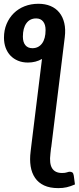

<svg xmlns="http://www.w3.org/2000/svg" viewBox="-40 -788 406 990"><path d="M119.5 -20.5 120.5 -29 122.5 -45.5 176.5 -484Q144.5 -465.5 104 -465.5Q75.5 -465.5 52.8 -475Q30 -484.5 14 -501.2Q-2 -518 -10.8 -541.5Q-19.5 -565 -19.5 -593.5Q-19.5 -632.5 -6 -664.5Q7.5 -696.5 31 -719.8Q54.5 -743 87 -755.8Q119.5 -768.5 158 -768.5Q193 -768.5 220.5 -757Q248 -745.5 266 -723.2Q284 -701 291.5 -669Q299 -637 294 -596.5L224 -27.5H223.5L220 4.5Q213.5 55.5 228.8 79.8Q244 104 280 104Q296 104 304.8 100.8Q313.5 97.5 320 97.5Q327.5 97.5 333 101.2Q338.5 105 340.5 118L346.5 163Q323.5 173 304 177.5Q284.5 182 260.5 182Q217 182 187.5 168.2Q158 154.5 140.8 129.2Q123.5 104 118 69.2Q112.5 34.5 118 -7.5ZM195 -633Q195 -661.5 182.2 -677.2Q169.5 -693 146.5 -693Q114 -693 96 -668Q78 -643 78 -599Q78 -570.5 90.8 -555Q103.5 -539.5 127 -539.5Q158.5 -539.5 176.8 -564Q195 -588.5 195 -633Z"/></svg>

Font: Lato Semibold
Style: Italic
Weight: 600
Italic angle: -7°
Designer: Lukasz Dziedzic
Foundry: tyPoland Lukasz Dziedzic
Version: Version 2.006; 2014-01-15